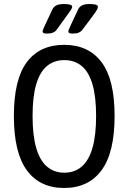

<svg xmlns="http://www.w3.org/2000/svg" viewBox="-20 -929 639 955"><path d="M299 6Q178 6 113.5 -82Q49 -170 49 -352Q49 -534 113.5 -620Q178 -706 299 -706Q420 -706 485 -620Q550 -534 550 -352Q550 -170 485 -82Q420 6 299 6ZM300 -70Q351 -70 386.5 -100.5Q422 -131 440 -193.5Q458 -256 458 -352Q458 -448 440 -509.5Q422 -571 386.5 -600.5Q351 -630 300 -630Q249 -630 213.5 -600.5Q178 -571 160 -509.5Q142 -448 142 -352Q142 -256 160 -193.5Q178 -131 213.5 -100.5Q249 -70 300 -70ZM341 -762Q330 -762 325 -764.5Q320 -767 320 -772Q320 -779 330.5 -801Q341 -823 369 -883Q376 -897 390 -903Q404 -909 425 -909Q467 -909 467 -896Q467 -892 465 -886.5Q463 -881 455.5 -869.5Q448 -858 432 -837Q416 -816 389 -780Q382 -771 371 -766.5Q360 -762 341 -762ZM213 -762Q202 -762 197 -764.5Q192 -767 192 -772Q192 -779 202.5 -801Q213 -823 241 -883Q248 -897 262 -903Q276 -909 297 -909Q339 -909 339 -896Q339 -892 336.5 -886.5Q334 -881 326 -870Q318 -859 302.5 -837.5Q287 -816 261 -780Q254 -771 242.5 -766.5Q231 -762 213 -762Z"/></svg>

Font: Asap Condensed VF Beta
Style: Regular
Weight: 400
Designer: Pablo Cosgaya
Foundry: Omnibus-Type
Version: Version 1.008